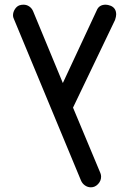

<svg xmlns="http://www.w3.org/2000/svg" viewBox="-20 -613 566 828"><path d="M481 -550.8Q481 -541.5 476.1 -526.9L294.9 -148.9L413.1 133.8Q416 141.1 416 148.9Q416 167 402.8 180.9Q389.6 194.8 372.1 194.8Q357.9 194.8 346.2 186.5Q334.5 178.2 329.1 165L39.1 -533.2Q36.1 -539.1 36.1 -546.9Q36.1 -560.1 43.7 -572.5Q51.3 -585 63 -589.8Q71.8 -592.8 81.1 -592.8Q95.2 -592.8 106.4 -585Q117.7 -577.1 123 -564L251 -254.9L397 -567.9Q406.7 -592.8 436 -592.8Q444.8 -592.8 458 -587.9Q481 -577.6 481 -550.8Z"/></svg>

Font: Aka-Acid-Varela
Style: Regular
Weight: 400
Designer: Joe Prince, Avraham Cornfeld, Cyberella
Foundry: Joe Prince, Avraham Cornfeld, Cyberella
Version: Version 2.000; ttfautohint (v1.5.33-1714) -l 8 -r 50 -G 200 